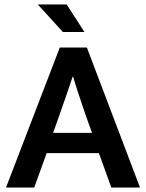

<svg xmlns="http://www.w3.org/2000/svg" viewBox="-20 -844 658 864"><path d="M150 -824H280L360 -700H263ZM219 -246H394L361 -339Q347 -381 334.5 -418Q322 -455 309 -499H307Q293 -458 280 -419.5Q267 -381 252 -339ZM249 -630H371L610 0H481L425 -155H190L134 0H7Z"/></svg>

Font: Mukta Vaani SemiBold
Style: Regular
Weight: 600
Designer: Noopur Datye, Girish Dalvi, Yashodeep Gholap, Pallavi Karambelkar
Foundry: Ek Type
Version: Version 2.538;PS 1.000;hotconv 16.6.51;makeotf.lib2.5.65220;